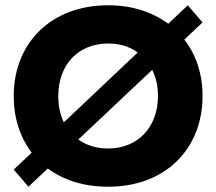

<svg xmlns="http://www.w3.org/2000/svg" viewBox="-20 -698 820 728"><path d="M88 10 161 -59C221 -15 298 10 390 10C608 10 748 -134 748 -334C748 -418 723 -491 679 -548L748 -613L692 -678L618 -608C558 -652 482 -678 390 -678C173 -678 32 -534 32 -334C32 -250 56 -178 100 -119L32 -55ZM390 -135C347 -135 309 -146 277 -169L557 -433C572 -404 579 -371 579 -334C579 -215 502 -135 390 -135ZM201 -334C201 -453 277 -533 390 -533C434 -533 471 -522 502 -499L222 -234C208 -263 201 -296 201 -334Z"/></svg>

Font: Gantari ExtraBold
Style: Regular
Weight: 800
Designer: Anugrah Pasau
Foundry: Lafontype
Version: Version 1.000